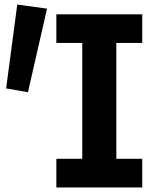

<svg xmlns="http://www.w3.org/2000/svg" viewBox="-20 -825 740 845"><path d="M7 -436 103 -419 187 -787 56 -805ZM228 -126V0H606V-126H492V-636H606V-762H228V-636H342V-126Z"/></svg>

Font: Kawkab Mono
Style: Bold
Weight: 700
Monospace: yes
Designer: Abdullah Arif
Foundry: Abdullah Arif
Version: Version 1.000;PS 000.500;hotconv 1.0.88;makeotf.lib2.5.64775